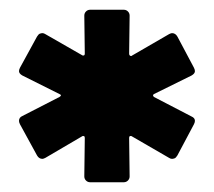

<svg xmlns="http://www.w3.org/2000/svg" viewBox="-20 -767 439 394"><path d="M165 -393Q160 -393 156.5 -396.5Q153 -400 153 -405L154 -484Q154 -487 152.5 -487.5Q151 -488 151 -488Q149 -488 148 -487L73 -443Q69 -441 67 -441Q60 -441 56 -448L21 -512Q19 -516 19 -519Q19 -526 26 -529L102 -568Q105 -570 105 -571Q105 -573 102 -574L26 -612Q19 -616 19 -621Q19 -624 21 -628L56 -692Q59 -697 62 -698Q65 -699 67 -699Q70 -699 73 -697L148 -654Q149 -653 151 -653Q151 -653 152.5 -653.5Q154 -654 154 -657L153 -735Q153 -740 156.5 -743.5Q160 -747 165 -747H234Q239 -747 242.5 -743.5Q246 -740 246 -735L245 -657Q245 -654 246.5 -653Q248 -652 249 -652Q250 -652 251 -653L327 -697Q331 -699 333 -699Q340 -699 344 -692L378 -628Q380 -624 380 -621Q380 -616 373 -612L296 -574Q294 -573 294 -571Q294 -570 296 -568L373 -528Q380 -525 380 -519Q380 -516 378 -512L344 -448Q341 -443 338 -442Q335 -441 333 -441Q330 -441 327 -443L251 -487Q250 -488 248 -488Q248 -488 246.5 -487.5Q245 -487 245 -484L246 -405Q246 -400 242.5 -396.5Q239 -393 234 -393Z"/></svg>

Font: LinhAnh ExtBd
Style: Regular
Weight: 800
Designer: Jeremy Tribby
Foundry: Tribby Type
Version: Version 1.408